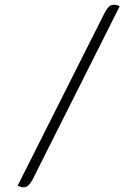

<svg xmlns="http://www.w3.org/2000/svg" viewBox="-20 -758 584 816"><path d="M427 -708Q435 -722 443.5 -730Q452 -738 465 -738Q475 -738 489 -732L117 8Q109 22 100.5 30Q92 38 80 38Q69 38 55 31Z"/></svg>

Font: K2D Thin
Style: Regular
Weight: 100
Designer: Katatrad Aksorn Co.,Ltd.
Foundry: Cadson Demak Co.,Ltd.
Version: Version 1.000; ttfautohint (v1.6)